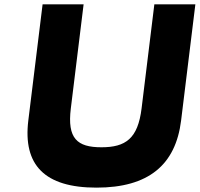

<svg xmlns="http://www.w3.org/2000/svg" viewBox="-20 -845 915 880"><path d="M875.4 -825H687.4L628.9 -348C611.9 -210 556.2 -170 444.9 -170C333.6 -170 287.6 -210 304.6 -348L363.2 -825H175.2L109.8 -293C84.8 -89 184 15 422.2 15C660.3 15 785.1 -89 810.1 -293Z"/></svg>

Font: Hussar
Style: BdSuprExtOblOne
Weight: 700
Foundry: Cannot Into Space Fonts
Version: Version 2.00